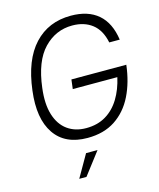

<svg xmlns="http://www.w3.org/2000/svg" viewBox="-135 -806 940 1132"><g transform="rotate(-15 335.0 -240.0)"><path d="M313 -347H648Q636 -243 596 -162Q556 -81 486.5 -35Q417 11 317 11Q180 11 116.5 -82.5Q53 -176 74 -343Q96 -525 182.5 -618Q269 -711 406 -711Q511 -711 572.5 -658Q634 -605 649 -500H585Q569 -578 520.5 -615.5Q472 -653 399 -653Q298 -653 225.5 -577.5Q153 -502 134 -343Q122 -247 142.5 -181Q163 -115 210 -81Q257 -47 324 -47Q393 -47 444 -77.5Q495 -108 528.5 -163Q562 -218 578 -290H306ZM284 95H354L250 231H206Z"/></g></svg>

Font: Haskoy Light
Style: Italic
Weight: 300
Designer: Ertekin Erdin
Foundry: Ertekin Erdin
Version: Version 2.000; ttfautohint (v1.8.4.7-5d5b)